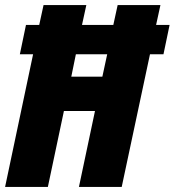

<svg xmlns="http://www.w3.org/2000/svg" viewBox="-25 -734 686 754"><path d="M-5 0H163L226 -298H348L285 0H453L564 -521H617L641 -636H588L605 -714H437L420 -636H297L314 -714H146L129 -636H77L53 -521H105ZM255 -433 273 -521H396L377 -433Z"/></svg>

Font: Noto Sans UI Condensed Black
Style: Italic
Weight: 900
Width: 3
Italic angle: -192°
Designer: Monotype Design Team
Foundry: Monotype Imaging Inc.
Version: Version 1.901